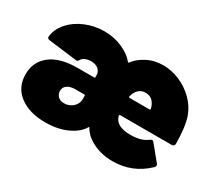

<svg xmlns="http://www.w3.org/2000/svg" viewBox="-104 -734 1067 948"><g transform="rotate(30 429.5 -260.0)"><path d="M23 -150Q23 -221 76.5 -263Q130 -305 231 -305H324Q329 -305 329 -310V-320Q329 -341 313.5 -354Q298 -367 272 -367Q254 -367 240 -361Q226 -355 220 -345Q216 -338 212.5 -335.5Q209 -333 203 -334L42 -354Q27 -356 29 -370Q34 -413 66.5 -449.5Q99 -486 149.5 -507Q200 -528 255 -528Q311 -528 358.5 -507Q406 -486 430 -455Q434 -451 437 -455Q457 -484 498.5 -506Q540 -528 591 -528Q637 -528 683 -509Q729 -490 765.5 -454.5Q802 -419 819 -372Q837 -320 838 -224Q838 -217 834 -212.5Q830 -208 823 -208H528Q524 -208 524 -204Q524 -201 525 -198.5Q526 -196 527 -193Q544 -149 620 -149Q683 -149 716 -176Q723 -181 727 -181Q732 -181 737 -175L805 -92Q809 -87 809 -82Q809 -76 804 -71Q722 8 609 8Q546 8 497 -16.5Q448 -41 429 -77Q425 -83 424 -80Q403 -42 350 -17Q297 8 225 8Q134 8 78.5 -34Q23 -76 23 -150ZM644 -309Q644 -315 639 -327Q622 -367 583 -367Q563 -367 548.5 -356Q534 -345 527 -327Q523 -318 522 -310Q520 -305 526 -305H640Q644 -305 644 -309ZM329 -184V-203Q329 -208 324 -208H274Q244 -208 227.5 -196Q211 -184 211 -164Q211 -147 223 -133.5Q235 -120 259 -120Q287 -120 308 -138.5Q329 -157 329 -184Z"/></g></svg>

Font: Barlow Black
Style: Regular
Weight: 900
Designer: Jeremy Tribby
Foundry: Tribby Type
Version: Version 1.422